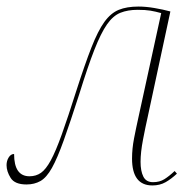

<svg xmlns="http://www.w3.org/2000/svg" viewBox="-33 -556 579 586"><path d="M432 10Q370 10 370 -72Q370 -102 376 -133Q382 -164 390 -200L459 -516Q441 -521 426 -523.5Q411 -526 387 -526Q357 -526 334.5 -517Q312 -508 293.5 -481.5Q275 -455 255 -404Q235 -353 209 -269Q181 -182 161.5 -127.5Q142 -73 125.5 -43.5Q109 -14 90.5 -3.5Q72 7 48 7Q12 7 -0.5 -13Q-13 -33 -13 -52Q-13 -65 -6.5 -75.5Q0 -86 10 -86Q10 -18 57 -18Q77 -18 92 -28.5Q107 -39 122 -66.5Q137 -94 155.5 -145.5Q174 -197 200 -279Q226 -360 246 -411Q266 -462 285.5 -489Q305 -516 329.5 -526Q354 -536 390 -536Q412 -536 438.5 -531.5Q465 -527 487 -521L418 -200Q411 -169 403.5 -130Q396 -91 396 -62Q396 -34 404.5 -17Q413 0 434 0Q454 0 468.5 -9Q483 -18 500 -34L507 -26Q490 -10 472.5 0Q455 10 432 10Z"/></svg>

Font: Noto Serif Display SemiCondensed Thin
Style: Italic
Weight: 100
Width: 4
Italic angle: -12°
Designer: Monotype Design Team
Foundry: Monotype Imaging Inc.
Version: Version 2.009